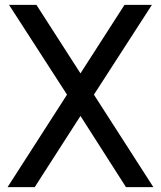

<svg xmlns="http://www.w3.org/2000/svg" viewBox="-20 -765 658 785"><path d="M11 0H122L309 -291L495 0H607L364 -378L601 -745H489L309 -465L129 -745H17L254 -378Z"/></svg>

Font: Mluvka Medium
Style: Regular
Weight: 500
Designer: Modified by Jiří Krblich, Original typeface by Gumpita Rahayu
Foundry: Gumpita Rahayu & Jiří Krblich
Version: Version 2.000;Glyphs 3.1.1 (3134)